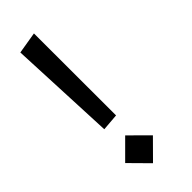

<svg xmlns="http://www.w3.org/2000/svg" viewBox="-248 -709 829 829"><g transform="rotate(-45 166.0 -295.0)"><path d="M89.8 -167.5 168 -173.8 167.5 -674.8 67.9 -658.2ZM50.3 -0.5 134.8 85 219.7 -0.5 134.8 -85Z"/></g></svg>

Font: SG Kara Light
Style: Regular
Weight: 400
Designer: Damoon Khanjanzadeh
Version: Version 1.000